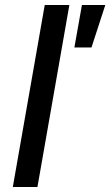

<svg xmlns="http://www.w3.org/2000/svg" viewBox="-20 -744 439 764"><path d="M31 0 158 -724H256L129 0ZM276 -555 306 -724H399L344 -555Z"/></svg>

Font: Archivo Expanded
Style: Italic
Weight: 400
Width: 7
Italic angle: -10°
Designer: Hector Gatti
Foundry: Omnibus-Type
Version: Version 2.001